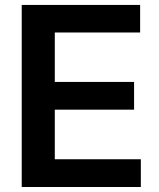

<svg xmlns="http://www.w3.org/2000/svg" viewBox="-20 -747 637 767"><path d="M542.6 0V-110.8H198.9V-308.9H515.6V-419.7H198.9V-617.2H539.8V-727.3H66.8V0Z"/></svg>

Font: Riot Sans 2.0
Style: Bold
Weight: 600
Designer: Rasmus Andersson
Foundry: rsms
Version: Version 3.006;hotconv 1.0.109;makeotfexe 2.5.65596